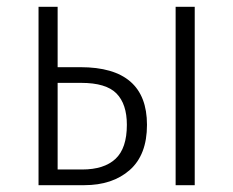

<svg xmlns="http://www.w3.org/2000/svg" viewBox="-20 -543 684 563"><path d="M411 -177Q411 -89 360.5 -44.5Q310 0 227 0H93V-523H149V-346H216Q411 -346 411 -177ZM551 -523V0H495V-523ZM352 -177Q352 -238 321.5 -269Q291 -300 218 -300H149V-46H221Q285 -46 318.5 -77Q352 -108 352 -177Z"/></svg>

Font: Fira Sans Condensed Light
Style: Regular
Weight: 300
Width: 3
Designer: bBox Type GmbH & Carrois Corporate GbR & Edenspiekermann AG
Foundry: bBox Type GmbH & Carrois Corporate GbR & Edenspiekermann AG
Version: Version 4.301